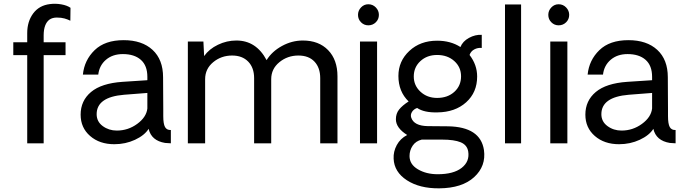

<svg xmlns="http://www.w3.org/2000/svg" viewBox="-20 -774 3696 1037"><path d="M127 0V-476.1H51.8V-545.9H127V-595.2Q127 -658.2 159.4 -701.7Q191.9 -745.1 250 -752Q279.8 -755.9 310.8 -750.5Q341.8 -745.1 360.8 -731.9L359.9 -662.1Q346.7 -668.9 328.9 -674.1Q311 -679.2 287.1 -679.2Q263.2 -679.2 247.1 -668Q216.3 -645 215.8 -584V-545.9H334V-476.1H215.8V0Z M597.7 4.9Q517.6 4.9 466.6 -39.6Q415.5 -84 415.5 -154.8Q415.5 -230 471.7 -277.1Q527.8 -324.2 641.6 -332L775.9 -340.8V-358.9Q775.9 -419.9 740.7 -450.9Q705.6 -481.9 643.6 -481.9Q588.4 -481.9 552.5 -451.4Q516.6 -420.9 510.7 -371.1H427.7Q435.5 -449.2 491.2 -503.2Q546.9 -557.1 647.9 -557.1Q747.1 -557.1 804 -504.6Q860.8 -452.1 860.8 -356.9Q860.8 -316.9 861.3 -268.1Q861.8 -219.2 861.8 -185.1Q861.8 -150.9 861.8 -147Q861.8 -105 871.3 -87.9Q880.9 -70.8 902.8 -71.8V0Q891.6 0 871.6 -2Q797.4 -14.2 782.7 -78.1Q760.7 -43 709.2 -19Q657.7 4.9 597.7 4.9ZM610.8 -68.8Q671.9 -68.8 721.2 -105Q770.5 -141.1 775.9 -188V-272L649.9 -262.2Q502 -250 502 -157.2Q502 -117.2 534.9 -93Q567.9 -68.8 610.8 -68.8Z M1615.7 -555.2Q1701.7 -555.2 1752.2 -503.2Q1802.7 -451.2 1802.7 -361.8V0H1709.5V-352.1Q1709.5 -408.2 1678.5 -441.2Q1647.5 -474.1 1591.8 -474.1Q1532.7 -474.1 1488.8 -438Q1444.8 -401.9 1444.8 -346.2V0H1352.5V-352.1Q1352.5 -408.2 1320.6 -441.2Q1288.6 -474.1 1233.9 -474.1Q1174.8 -474.1 1131.3 -438Q1087.9 -401.9 1087.9 -346.2V0H994.6V-549.8H1078.6L1082.5 -471.2Q1109.4 -509.3 1157 -532.2Q1204.6 -555.2 1256.8 -555.2Q1363.8 -555.2 1419.9 -449.2Q1448.7 -496.1 1502.7 -525.6Q1556.6 -555.2 1615.7 -555.2Z M1969.2 -637.2Q1946.3 -637.2 1929.9 -653.6Q1913.6 -669.9 1913.6 -693.8Q1913.6 -716.8 1929.9 -733.9Q1946.3 -751 1969.2 -751Q1993.2 -751 2009.8 -733.9Q2026.4 -716.8 2026.4 -693.8Q2026.4 -669.9 2009.8 -653.6Q1993.2 -637.2 1969.2 -637.2ZM1924.3 -549.8H2016.6V0H1924.3Z M2352.1 243.2Q2246.1 244.1 2177.5 199.5Q2108.9 154.8 2106 83Q2104 44.9 2123 9.5Q2142.1 -25.9 2179.2 -44.9Q2118.2 -83 2118.2 -129.9Q2118.2 -160.6 2135.5 -182.4Q2152.8 -204.1 2187 -226.1Q2131.8 -279.3 2131.8 -363.8Q2131.8 -443.8 2190.9 -499Q2250 -554.2 2340.8 -554.2Q2414.1 -554.2 2466.8 -520Q2479 -550.8 2512.9 -569.3Q2546.9 -587.9 2582 -585.9V-515.1Q2560.1 -517.1 2541.5 -507.1Q2522.9 -497.1 2516.1 -477.1Q2557.1 -423.8 2557.1 -360.8Q2557.1 -274.9 2497.6 -221.4Q2438 -168 2342.8 -167Q2271 -165 2232.9 -190.9Q2213.9 -184.1 2204.8 -168.9Q2195.8 -153.8 2201.2 -138.2Q2216.3 -94.2 2290 -92.8L2399.9 -91.8Q2574.7 -88.9 2593.8 36.1Q2606 123 2541 182.6Q2476.1 242.2 2352.1 243.2ZM2470.2 -361.8Q2470.2 -411.6 2433.6 -444.3Q2397 -477.1 2340.8 -477.1Q2286.6 -477.1 2250.7 -444.1Q2214.8 -411.1 2214.8 -360.8Q2214.8 -312 2251 -278.6Q2287.1 -245.1 2340.8 -245.1Q2397.9 -245.1 2434.1 -278.1Q2470.2 -311 2470.2 -361.8ZM2508.8 43.9Q2502.9 8.8 2468 -5.6Q2433.1 -20 2367.2 -20H2257.8Q2225.6 -12.2 2208.7 12.9Q2191.9 38.1 2191.9 68.8Q2191.9 113.8 2237.1 140.4Q2282.2 167 2343.8 167Q2429.7 167 2473.6 132.6Q2517.6 98.1 2508.8 43.9Z M2707.5 0V-750H2794.4V0Z M2997.1 -637.2Q2974.1 -637.2 2957.8 -653.6Q2941.4 -669.9 2941.4 -693.8Q2941.4 -716.8 2957.8 -733.9Q2974.1 -751 2997.1 -751Q3021 -751 3037.6 -733.9Q3054.2 -716.8 3054.2 -693.8Q3054.2 -669.9 3037.6 -653.6Q3021 -637.2 2997.1 -637.2ZM2952.1 -549.8H3044.4V0H2952.1Z M3323.7 4.9Q3243.7 4.9 3192.6 -39.6Q3141.6 -84 3141.6 -154.8Q3141.6 -230 3197.8 -277.1Q3253.9 -324.2 3367.7 -332L3502 -340.8V-358.9Q3502 -419.9 3466.8 -450.9Q3431.6 -481.9 3369.6 -481.9Q3314.5 -481.9 3278.6 -451.4Q3242.7 -420.9 3236.8 -371.1H3153.8Q3161.6 -449.2 3217.3 -503.2Q3272.9 -557.1 3374 -557.1Q3473.1 -557.1 3530 -504.6Q3586.9 -452.1 3586.9 -356.9Q3586.9 -316.9 3587.4 -268.1Q3587.9 -219.2 3587.9 -185.1Q3587.9 -150.9 3587.9 -147Q3587.9 -105 3597.4 -87.9Q3606.9 -70.8 3628.9 -71.8V0Q3617.7 0 3597.7 -2Q3523.4 -14.2 3508.8 -78.1Q3486.8 -43 3435.3 -19Q3383.8 4.9 3323.7 4.9ZM3336.9 -68.8Q3397.9 -68.8 3447.3 -105Q3496.6 -141.1 3502 -188V-272L3376 -262.2Q3228 -250 3228 -157.2Q3228 -117.2 3261 -93Q3293.9 -68.8 3336.9 -68.8Z"/></svg>

Font: Oakes Grotesk
Style: Regular
Weight: 400
Designer: Samuel Oakes
Foundry: Samuel Oakes
Version: Version 1.0 | wf-rip DC20170320